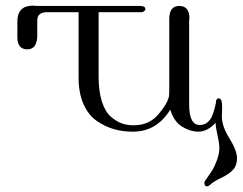

<svg xmlns="http://www.w3.org/2000/svg" viewBox="-20 -451 852 674"><path d="M41 -319.8V-376Q41 -431.2 96.2 -431.2Q98.1 -431.2 102.1 -430.7Q106 -430.2 107.9 -430.2H471.2Q488.3 -430.2 490.2 -420.9Q491.2 -415 485.6 -411.6Q480 -408.2 477.1 -408.2Q474.1 -408.2 470.2 -408.2H326.2V-181.2Q326.2 -129.4 338.1 -93.3Q350.1 -57.1 370.1 -40.5Q390.1 -23.9 408.4 -17.6Q426.8 -11.2 449.2 -11.2Q502.4 -11.2 534.7 -48.1Q566.9 -85 573.2 -112.8Q574.2 -117.7 574.2 -142.1V-384.8Q574.2 -429.7 608.9 -430.2Q645 -430.2 645 -386.2Q645 -385.3 644 -381.8V-379.9V-84Q644 -12.2 681.2 -12.2Q696.3 -12.2 707 -20.5Q717.8 -28.8 723.4 -41.5Q729 -54.2 732.4 -66.7Q735.8 -79.1 737.8 -88.9L738.8 -99.1Q744.6 -110.4 753.9 -103Q759.8 -99.1 759.8 -73.2Q759.8 -66.4 759.3 -56.2Q758.8 -45.9 758.8 -43Q758.8 -7.8 785.4 34.7Q812 77.1 812 105Q812 129.9 798.1 145Q784.2 160.2 758.1 172.6Q731.9 185.1 722.2 193.8Q713.4 202.6 707 203.1Q703.1 203.1 700.7 201.2Q698.2 199.2 697.5 193.1Q696.8 187 703.1 179.2Q721.2 153.3 727.1 143.6Q732.9 133.8 741.5 111.3Q750 88.9 750 67.9Q750 51.8 743.4 22.9Q736.8 -5.9 736.8 -20Q709 10.7 676.8 11.2Q647.9 11.2 619.4 -6.3Q590.8 -23.9 578.1 -64.9H577.1Q529.3 11.2 446.8 11.2Q411.6 11.2 380.9 2.7Q350.1 -5.9 320.6 -25.9Q291 -45.9 273.4 -85Q255.9 -124 255.9 -178.2V-408.2H145Q129.9 -408.2 121.8 -402.6Q113.8 -397 112.3 -390.4Q110.8 -383.8 110.8 -374V-329.1V-323.2Q110.8 -317.4 109.4 -310.3Q107.9 -303.2 105 -295.7Q102.1 -288.1 94.5 -283Q86.9 -277.8 76.2 -277.8Q41 -277.8 41 -319.8Z"/></svg>

Font: CMU Serif Upright Italic
Style: UprightItalic
Weight: 500
Version: Version 0.7.0